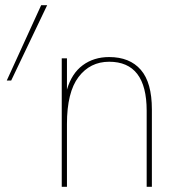

<svg xmlns="http://www.w3.org/2000/svg" viewBox="-20 -717 667 737"><path d="M138 -697H161L23 -408H6ZM217 -493H237V-373Q255 -435 297.5 -466.5Q340 -498 399 -498Q478 -498 520.5 -449Q563 -400 563 -297V0H543V-292Q543 -480 399 -480Q326 -480 281.5 -421.5Q237 -363 237 -241V0H217Z"/></svg>

Font: Hanken Grotesk Thin
Style: Regular
Weight: 100
Designer: Alfredo Marco Pradil
Foundry: Hanken Design Co.
Version: Version 3.014